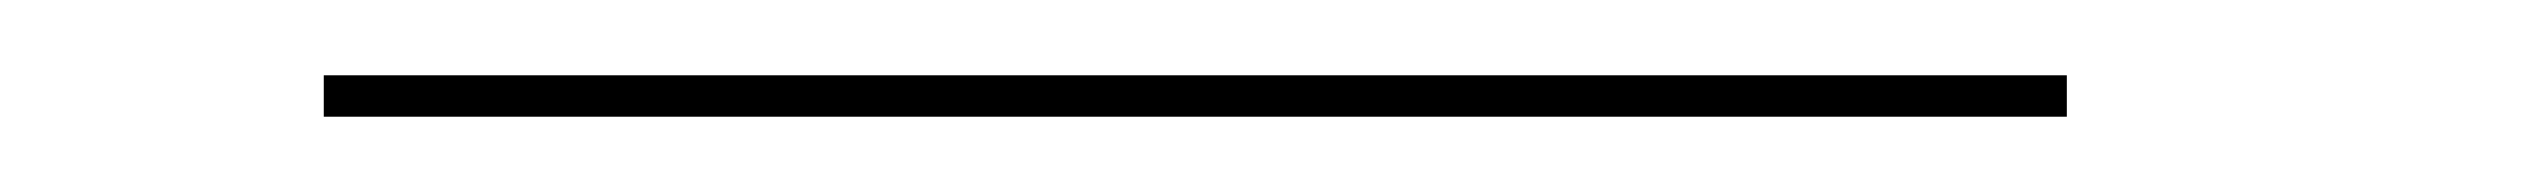

<svg xmlns="http://www.w3.org/2000/svg" viewBox="-20 -265 672 51"><path d="M66 -234V-245H529V-234Z"/></svg>

Font: Anybody UltraExpanded Thin
Style: Regular
Weight: 100
Width: 9
Designer: Tyler Finck
Foundry: Etcetera Type Company
Version: Version 1.010; ttfautohint (v1.8.3) -l 8 -r 50 -G 200 -x 14 